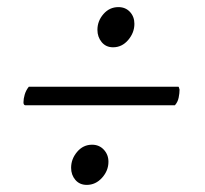

<svg xmlns="http://www.w3.org/2000/svg" viewBox="-20 -520 577 540"><path d="M51 -224H472Q480 -233 482.5 -245.5Q485 -258 485 -268Q483 -276 482 -276H61Q53 -266 49.5 -254Q46 -242 46 -232Q46 -228 47.5 -226Q49 -224 51 -224ZM313 -500Q288 -500 271 -480.5Q254 -461 254 -436Q254 -416 266 -401.5Q278 -387 298 -387Q323 -387 340.5 -407.5Q358 -428 358 -453Q358 -473 345.5 -486.5Q333 -500 313 -500ZM239 -113Q214 -113 197 -93Q180 -73 180 -48Q180 -28 192 -14Q204 0 224 0Q249 0 267 -20Q285 -40 285 -65Q285 -85 272 -99Q259 -113 239 -113Z"/></svg>

Font: Vermiglione
Style: Italic
Weight: 400
Italic angle: -11°
Version: Version 1.105